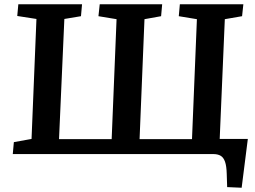

<svg xmlns="http://www.w3.org/2000/svg" viewBox="-20 -723 1198 901"><path d="M257 -70H504L527 -633L442 -647L448 -703H741L736 -647L658 -633L635 -70H881L904 -633L819 -647L824 -703H1122L1116 -647L1035 -633L1011 -71H1143L1114 158L1046 155L1044 93Q1043 56 1036 36Q1029 16 1015.5 8Q1002 0 981 0H40L45 -56L128 -71L151 -634L61 -648L66 -703H365L360 -647L282 -634Z"/></svg>

Font: Literata 18pt SemiBold
Style: Italic
Weight: 600
Italic angle: -2°
Designer: Latin by Veronika Burian and Jose Scaglione. Greek by Irene Vlachou. Cyrillic by Vera Evstafieva
Foundry: TypeTogether
Version: Version 3.103;gftools[0.9.29]